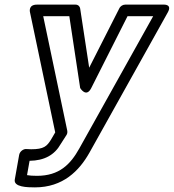

<svg xmlns="http://www.w3.org/2000/svg" viewBox="-20 -573 752 831"><path d="M108 123C172 122 216 98 243 50L268 11C272 5 272 -3 271 -8L167 -503H280L327 -192C327 -192 353 -148 375 -192L532 -503H643L323 70C285 138 237 188 140 188C123 188 107 187 97 185ZM131 238C253 238 323 166 367 88L706 -519C727 -556 688 -553 688 -553H522C512 -553 501 -547 496 -536L366 -280L327 -536C326 -545 318 -553 307 -553H140C100 -553 110 -519 110 -519L219 0L201 31C183 60 170 73 115 73C110 73 101 72 92 72C81 72 66 82 63 97L44 204C38 237 99 238 131 238Z"/></svg>

Font: Asimov
Style: WidOuIt
Weight: 500
Designer: Google
Version: Version 2.000980; 2014